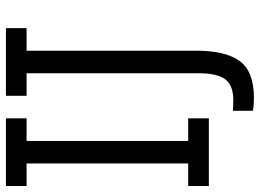

<svg xmlns="http://www.w3.org/2000/svg" viewBox="-136 -596 886 655"><g transform="rotate(-90 307.5 -269.0)"><path d="M0 -70.5H76.9V-621.8H0V-692.3H230.8V-621.8H153.8V-70.5H230.8V0H0ZM256.4 82.1Q273.1 83.3 293.6 83.3Q343.6 83.3 364.1 55.8Q384.6 28.2 384.6 -34.6V-621.8H307.7V-692.3H538.5V-621.8H461.5V-41Q461.5 56.4 426.3 105.1Q391 153.8 300 153.8Q275.6 153.8 256.4 150Z"/></g></svg>

Font: Slabo 13px
Style: Regular
Weight: 400
Designer: John Hudson
Foundry: Tiro Typeworks Ltd.
Version: Version 1.02 Build 005a